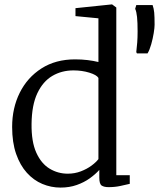

<svg xmlns="http://www.w3.org/2000/svg" viewBox="-20 -839 720 870"><path d="M254 11Q211.5 11 172 -5.5Q132.5 -22 101.8 -56Q71 -90 53 -141.8Q35 -193.5 35 -264Q35 -349.5 69.5 -418.8Q104 -488 168 -529Q232 -570 320 -570Q349.5 -570 376.5 -566.8Q403.5 -563.5 426 -558V-756L322 -766V-802L486 -819H488L507 -805V-45H568V-6Q548.5 -1.5 524.5 3.8Q500.5 9 472 9Q452 9 441 2Q430 -5 430 -34V-69Q412.5 -49.5 386.8 -31Q361 -12.5 327.8 -0.8Q294.5 11 254 11ZM287 -52Q318.5 -52 346 -62.5Q373.5 -73 394.2 -88.2Q415 -103.5 426 -118V-486Q418 -499.5 384.8 -509.8Q351.5 -520 313 -520Q259.5 -520 217 -495Q174.5 -470 149.2 -416.5Q124 -363 123 -278Q122 -197 144.5 -147.2Q167 -97.5 204.8 -74.8Q242.5 -52 287 -52ZM648.5 -597H600.5L597.5 -603Q600 -623.5 601.8 -646.5Q603.5 -669.5 603.5 -696.5Q603.5 -737.5 601 -762Q598.5 -786.5 592.5 -799L597.5 -816H671.5Q677 -800.5 678.8 -781.8Q680.5 -763 680.5 -726.5Q680.5 -713.5 676.5 -688.8Q672.5 -664 665.2 -638.2Q658 -612.5 648.5 -597Z"/></svg>

Font: Merriweather Light 18pt Light
Style: Regular
Weight: 300
Version: Version 2.100